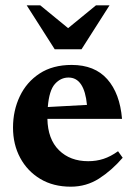

<svg xmlns="http://www.w3.org/2000/svg" viewBox="-20 -690 508 723"><path d="M250 -445.5Q336.5 -445.5 384 -391.8Q431.5 -338 439.5 -242.5H158.5Q160 -166 202 -124.5Q244 -83 312 -83Q343 -83 369.8 -91.8Q396.5 -100.5 424.5 -120.5L442 -96Q400.5 -48 352.8 -17.5Q305 13 246.5 13Q180.5 13 131.8 -16.2Q83 -45.5 56 -95.8Q29 -146 29 -209.5Q29 -273.5 54.5 -327.2Q80 -381 129.2 -413.2Q178.5 -445.5 250 -445.5ZM238 -398Q208.5 -398 186.8 -373.8Q165 -349.5 160 -287L307.5 -295Q297.5 -398 238 -398ZM392.5 -670 287 -504.5H186L80.5 -670H131.5L236.5 -584L341.5 -670Z"/></svg>

Font: Newsreader 16pt
Style: Bold
Weight: 700
Designer: Hugues Gentile
Foundry: Production Type
Version: Version 1.003; ttfautohint (v1.8.3)